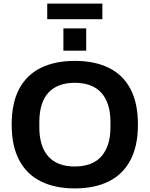

<svg xmlns="http://www.w3.org/2000/svg" viewBox="-20 -1037 833 1069"><path d="M396 12Q287 12 208 -27Q129 -66 87 -145Q45 -224 45 -343Q45 -464 87 -542.5Q129 -621 208 -659.5Q287 -698 396 -698Q507 -698 585.5 -659.5Q664 -621 706 -542.5Q748 -464 748 -343Q748 -224 706 -145Q664 -66 585.5 -27Q507 12 396 12ZM396 -110Q445 -110 482 -124Q519 -138 544 -166Q569 -194 582 -234.5Q595 -275 595 -327V-358Q595 -411 582 -452Q569 -493 544 -520.5Q519 -548 482 -562Q445 -576 396 -576Q348 -576 311 -562Q274 -548 249 -520.5Q224 -493 211.5 -452Q199 -411 199 -358V-327Q199 -275 211.5 -234.5Q224 -194 249 -166Q274 -138 311 -124Q348 -110 396 -110ZM333 -755V-879H460V-755ZM243 -930V-1017H550V-930Z"/></svg>

Font: Archivo SemiBold
Style: Bold
Weight: 700
Version: Version 2.001